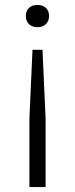

<svg xmlns="http://www.w3.org/2000/svg" viewBox="-20 -567 304 777"><path d="M131.5 -547Q153 -547 165.8 -535Q178.5 -523 178.5 -502.5Q178.5 -482 165.8 -469.5Q153 -457 131.5 -457Q110 -457 97.2 -469.5Q84.5 -482 84.5 -502.5Q84.5 -523 97.5 -535Q110.5 -547 131.5 -547ZM111.5 -365.5H152L164.5 -87.5V190H99V-87.5Z"/></svg>

Font: Encode Sans Expanded Expanded Light
Style: Regular
Weight: 300
Width: 7
Designer: Multiple Designers
Foundry: Impallari Type
Version: Version 3.000; ttfautohint (v1.8.3) -l 8 -r 50 -G 200 -x 14 